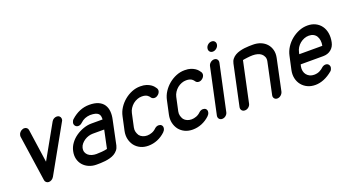

<svg xmlns="http://www.w3.org/2000/svg" viewBox="-53 -1259 3254 1801"><g transform="rotate(-20 1573.5 -358.5)"><path d="M427 -521Q435 -536 449 -544Q463 -552 478 -552Q487 -552 493 -550Q507 -544 513 -532Q519 -520 516 -505Q515 -502 513.5 -498Q512 -494 509 -490L252 -32Q243 -17 229 -8.5Q215 0 200 0Q186 0 175.5 -9Q165 -18 163 -31L96 -489Q95 -496 97 -505Q99 -519 110.5 -532Q122 -545 138 -550Q142 -552 146.5 -552.5Q151 -553 154 -553Q169 -553 179.5 -544.5Q190 -536 192 -522L240 -188Z M874 -379Q875 -397 872 -412Q869 -427 858.5 -437Q848 -447 828.5 -452.5Q809 -458 777 -458Q748 -456 724.5 -446.5Q701 -437 680 -417Q661 -399 640 -399Q621 -399 610 -413.5Q599 -428 603 -446Q605 -454 609 -462Q613 -470 620 -476Q661 -513 706.5 -532Q752 -551 802 -551Q857 -551 892.5 -535Q928 -519 946.5 -491Q965 -463 968.5 -425.5Q972 -388 962 -344L912 -105Q906 -79 891 -61Q876 -43 856.5 -31.5Q837 -20 813 -13.5Q789 -7 764 -4Q739 -1 717 -0.5Q695 0 676 0Q636 0 602 -14.5Q568 -29 545 -55Q522 -81 513 -116.5Q504 -152 513 -194Q521 -233 545.5 -267Q570 -301 605 -325.5Q640 -350 681 -364.5Q722 -379 762 -379ZM856 -285H742Q721 -285 699.5 -278.5Q678 -272 659.5 -260Q641 -248 626.5 -231Q612 -214 607 -194Q601 -168 608 -149.5Q615 -131 630 -118.5Q645 -106 666 -100Q687 -94 709 -94Q733 -94 763 -96.5Q793 -99 818 -105Z M1309 -132Q1327 -148 1348 -148Q1365 -148 1376 -138Q1390 -124 1385 -102Q1381 -84 1366 -70Q1330 -36 1286 -18Q1242 0 1195 0Q1152 0 1118 -16Q1084 -32 1061 -61Q1039 -90 1030.5 -127.5Q1022 -165 1031 -208L1060 -342Q1069 -386 1093.5 -423.5Q1118 -461 1152 -489Q1186 -517 1226.5 -533.5Q1267 -550 1310 -550H1312Q1347 -550 1371 -542Q1395 -534 1411.5 -523Q1428 -512 1438 -500Q1448 -488 1453 -480Q1462 -466 1459 -449Q1457 -440 1451 -430.5Q1445 -421 1435 -414Q1420 -402 1402 -402Q1393 -402 1384 -406Q1375 -410 1370 -418L1361 -430Q1356 -436 1347.5 -442Q1339 -448 1326 -452Q1313 -456 1292 -456Q1269 -456 1246.5 -447.5Q1224 -439 1204 -423Q1185 -407 1171.5 -386Q1158 -365 1153 -342L1124 -208Q1119 -184 1124.5 -164Q1130 -144 1141 -127Q1154 -111 1174 -102.5Q1194 -94 1217 -94Q1240 -94 1264.5 -103Q1289 -112 1309 -132Z M1752 -132Q1770 -148 1791 -148Q1808 -148 1819 -138Q1833 -124 1828 -102Q1824 -84 1809 -70Q1773 -36 1729 -18Q1685 0 1638 0Q1595 0 1561 -16Q1527 -32 1504 -61Q1482 -90 1473.5 -127.5Q1465 -165 1474 -208L1503 -342Q1512 -386 1536.5 -423.5Q1561 -461 1595 -489Q1629 -517 1669.5 -533.5Q1710 -550 1753 -550H1755Q1790 -550 1814 -542Q1838 -534 1854.5 -523Q1871 -512 1881 -500Q1891 -488 1896 -480Q1905 -466 1902 -449Q1900 -440 1894 -430.5Q1888 -421 1878 -414Q1863 -402 1845 -402Q1836 -402 1827 -406Q1818 -410 1813 -418L1804 -430Q1799 -436 1790.5 -442Q1782 -448 1769 -452Q1756 -456 1735 -456Q1712 -456 1689.5 -447.5Q1667 -439 1647 -423Q1628 -407 1614.5 -386Q1601 -365 1596 -342L1567 -208Q1562 -184 1567.5 -164Q1573 -144 1584 -127Q1597 -111 1617 -102.5Q1637 -94 1660 -94Q1683 -94 1707.5 -103Q1732 -112 1752 -132Z M2027 -670Q2031 -690 2047.5 -703.5Q2064 -717 2084 -717Q2104 -717 2115 -703.5Q2126 -690 2122 -670Q2118 -651 2101 -637Q2084 -623 2064 -623Q2044 -623 2033.5 -637Q2023 -651 2027 -670ZM1992 -504Q1996 -524 2013 -537.5Q2030 -551 2049 -551Q2069 -551 2079.5 -537.5Q2090 -524 2086 -504L1988 -47Q1984 -27 1967.5 -13.5Q1951 0 1931 0Q1912 0 1901 -13.5Q1890 -27 1894 -47Z M2216 -49Q2212 -29 2195.5 -15.5Q2179 -2 2159 -2Q2139 -2 2128 -15.5Q2117 -29 2121 -49L2207 -452Q2212 -477 2226.5 -495Q2241 -513 2261 -524.5Q2281 -536 2305 -542.5Q2329 -549 2353 -552Q2377 -555 2399.5 -555.5Q2422 -556 2439 -556Q2481 -556 2515.5 -542Q2550 -528 2573 -502.5Q2596 -477 2605.5 -441.5Q2615 -406 2606 -363L2540 -51Q2535 -31 2518.5 -17Q2502 -3 2482 -3Q2463 -3 2452.5 -17Q2442 -31 2447 -51L2513 -363Q2518 -388 2510 -407Q2502 -426 2487 -438.5Q2472 -451 2449.5 -457Q2427 -463 2403 -463Q2390 -463 2375.5 -462Q2361 -461 2347 -459Q2333 -457 2321 -455.5Q2309 -454 2302 -452Z M2817 -323H2913H2977H3014H3034H3042H3047Q3053 -351 3049.5 -375Q3046 -399 3035.5 -417Q3025 -435 3005.5 -445.5Q2986 -456 2960 -456Q2935 -456 2912.5 -447Q2890 -438 2871 -422.5Q2852 -407 2839 -386Q2826 -365 2821 -341ZM2976 -132Q2985 -140 2995 -144Q3005 -148 3015 -148Q3035 -148 3045.5 -133.5Q3056 -119 3052 -101Q3050 -94 3046.5 -86Q3043 -78 3036 -72Q2993 -36 2949 -18Q2905 0 2863 0Q2819 0 2785 -16Q2751 -32 2728 -60.5Q2705 -89 2696.5 -127Q2688 -165 2697 -208L2726 -341Q2735 -384 2759.5 -422Q2784 -460 2819 -488.5Q2854 -517 2895 -533.5Q2936 -550 2980 -550Q3024 -550 3058.5 -533Q3093 -516 3115 -485.5Q3137 -455 3144 -413.5Q3151 -372 3141 -324Q3132 -280 3100 -254.5Q3068 -229 3022 -229H2797L2792 -208Q2788 -185 2792.5 -164Q2797 -143 2809.5 -127.5Q2822 -112 2840.5 -103Q2859 -94 2883 -94Q2916 -94 2940.5 -107Q2965 -120 2976 -132Z"/></g></svg>

Font: VDS
Style: Italic
Weight: 400
Designer: artmaker
Foundry: artmaker
Version: Version 1.000 2009 initial release